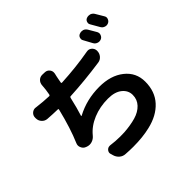

<svg xmlns="http://www.w3.org/2000/svg" viewBox="-205 -1101 1409 1409"><g transform="rotate(-45 500.0 -396.5)"><path d="M682.6 -674.8Q687.5 -675.8 692.4 -675.8Q709 -675.8 721.7 -665Q739.3 -650.4 740.2 -627.9V-625Q740.2 -599.6 724.1 -580.6Q708 -561.5 683.6 -558.6Q520.5 -535.2 367.2 -527.3Q360.4 -527.3 358.4 -519.5Q337.9 -429.7 319.3 -373Q318.4 -371.1 319.8 -369.6Q321.3 -368.2 323.2 -369.1Q432.6 -427.7 563.5 -427.7Q682.6 -427.7 756.3 -369.1Q830.1 -310.5 830.1 -215.8Q830.1 -113.3 770 -47.9Q710 17.6 604.5 42Q528.3 60.5 429.7 60.5Q392.6 60.5 352.5 57.6Q326.2 56.6 306.6 39.6Q287.1 22.5 280.3 -2.9L275.4 -19.5Q273.4 -25.4 273.4 -30.3Q273.4 -43 283.2 -54.7Q294.9 -67.4 311.5 -67.4Q314.5 -67.4 317.4 -67.4Q367.2 -60.5 415 -60.5Q437.5 -60.5 459 -61.5Q527.3 -66.4 580.1 -81.5Q632.8 -96.7 664.6 -130.4Q696.3 -164.1 696.3 -211.9Q696.3 -258.8 657.2 -290Q618.2 -321.3 547.9 -321.3Q463.9 -321.3 393.1 -292Q322.3 -262.7 278.3 -209Q261.7 -188.5 238.3 -180.7Q226.6 -176.8 214.8 -176.8Q203.1 -176.8 191.4 -180.7L183.6 -183.6Q162.1 -191.4 153.3 -212.9Q148.4 -222.7 148.4 -233.4Q148.4 -244.1 153.3 -254.9Q199.2 -361.3 237.3 -517.6Q239.3 -525.4 231.4 -525.4Q180.7 -526.4 127.9 -530.3Q104.5 -532.2 87.9 -550.3Q71.3 -568.4 71.3 -592.8V-600.6Q71.3 -623 87.9 -637.7Q102.5 -650.4 121.1 -650.4Q124 -650.4 127.9 -649.4Q198.2 -640.6 255.9 -638.7Q262.7 -638.7 264.6 -646.5Q266.6 -655.3 271.5 -689.5Q273.4 -713.9 275.4 -731.4Q276.4 -754.9 293 -771.5Q308.6 -786.1 330.1 -786.1Q331.1 -786.1 333 -786.1L358.4 -785.2Q379.9 -784.2 393.6 -766.6Q403.3 -753.9 403.3 -738.3Q403.3 -732.4 402.3 -726.6Q400.4 -721.7 397.5 -706.1Q394.5 -690.4 392.6 -681.6L386.7 -649.4Q385.7 -646.5 387.7 -644.5Q389.6 -642.6 392.6 -642.6Q546.9 -650.4 682.6 -674.8ZM722.7 -752Q716.8 -760.7 716.8 -770.5Q716.8 -776.4 718.8 -782.2Q723.6 -797.9 739.3 -803.7Q749 -807.6 758.8 -807.6Q766.6 -807.6 774.4 -805.7Q792 -799.8 801.8 -783.2Q819.3 -754.9 837.9 -721.7Q842.8 -711.9 842.8 -703.1Q842.8 -696.3 839.8 -689.5Q834 -672.9 818.4 -666Q808.6 -662.1 799.8 -662.1Q792 -662.1 784.2 -665Q766.6 -670.9 757.8 -687.5Q737.3 -726.6 722.7 -752ZM841.8 -797.9Q835.9 -806.6 835.9 -816.4Q835.9 -821.3 837.9 -827.1Q842.8 -842.8 857.4 -848.6Q867.2 -852.5 877 -852.5Q884.8 -852.5 892.6 -850.6Q910.2 -844.7 919.9 -829.1Q938.5 -799.8 957 -766.6Q962.9 -757.8 962.9 -748Q962.9 -742.2 960 -735.4Q954.1 -718.8 938.5 -711.9Q929.7 -708 920.9 -708Q913.1 -708 905.3 -710.9Q887.7 -716.8 878.9 -733.4Q859.4 -768.6 841.8 -797.9Z"/></g></svg>

Font: Gen Jyuu Gothic Monospace Bold
Style: Bold
Weight: 700
Designer: [Source Han Sans]
Ryoko NISHIZUKA  (kana & ideographs); Paul D. Hunt (Latin, Greek & Cyrillic); Wenlong ZHANG  (bopomofo
Version: Version 1.002.20150607